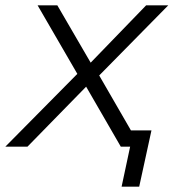

<svg xmlns="http://www.w3.org/2000/svg" viewBox="-43 -550 663 720"><path d="M-23 0 247 -273 98 -530H172L297 -315L505 -530H588L329 -267L448 -61H525L479 150H413L445 0H410L280 -225L60 0Z"/></svg>

Font: Geist Mono Light
Style: Italic
Weight: 300
Italic angle: -12°
Monospace: yes
Designer: Basement.studio, Andrés Briganti, Mateo Zaragoza
Foundry: Basement.studio, Vercel, Andrés Briganti, Guido Ferreyra, Mateo Zaragoza
Version: Version 1.500; ttfautohint (v1.8.4.7-5d5b)